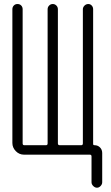

<svg xmlns="http://www.w3.org/2000/svg" viewBox="-20 -750 540 931"><path d="M96.7 0Q73.2 0 56.6 -17.1Q40 -34.2 40 -56.6V-705.1Q40 -715.8 46.9 -723.1Q53.7 -730.5 64.9 -730.5Q76.2 -730.5 83 -723.1Q89.8 -715.8 89.8 -705.1V-54.7Q89.8 -45.9 97.7 -45.9H203.1Q210.9 -45.9 210.9 -54.7V-705.1Q210.9 -715.8 218.3 -723.1Q225.6 -730.5 235.8 -730.5Q246.1 -730.5 253.4 -723.1Q260.7 -715.8 260.7 -705.1V-54.7Q260.7 -45.9 269.5 -45.9H374Q381.8 -45.9 381.8 -54.7V-705.1Q381.8 -714.8 389.6 -722.7Q397.5 -730.5 408.2 -730.5Q418 -730.5 424.8 -723.1Q431.6 -715.8 431.6 -705.1V-51.8Q431.6 -45.9 438.5 -45.9Q454.1 -45.9 464.8 -35.2Q475.6 -24.4 475.6 -7.8V133.8Q475.6 143.6 467.8 151.9Q460 160.2 450.2 160.2Q440.4 160.2 432.1 151.9Q423.8 143.6 423.8 133.8V8.8Q423.8 0 416 0Z"/></svg>

Font: Rounded-X Mgen+ 1m light
Style: Regular
Weight: 200
Designer: [Source Han Sans]
Ryoko NISHIZUKA  (kana & ideographs); Paul D. Hunt (Latin, Greek & Cyrillic); Wenlong ZHANG  (bopomofo
Version: Version 1.059.20150602